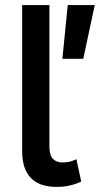

<svg xmlns="http://www.w3.org/2000/svg" viewBox="-20 -724 392 754"><path d="M352 -704 307 -493H225L246 -704ZM174 -704V-150Q174 -114 188 -100Q202 -86 225 -86Q243 -86 255.5 -89.5Q268 -93 280 -99L299 -11Q278 -1 254 4.5Q230 10 203 10Q67 10 67 -131V-704Z"/></svg>

Font: Prodigy Sans Medium
Style: Regular
Weight: 500
Designer: Wei Huang
Foundry: Wei Huang
Version: Version 1.003; ttfautohint (v1.8.3)